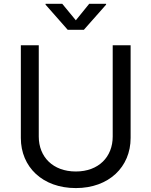

<svg xmlns="http://www.w3.org/2000/svg" viewBox="-20 -962 784 994"><path d="M372.6 11.7C543.9 11.7 656.2 -97.7 656.2 -247.6V-727.5H563.5V-254.9C563.5 -150.4 491.2 -74.2 372.6 -74.2C253.4 -74.2 180.7 -150.4 180.7 -254.9V-727.5H87.9V-247.6C87.9 -97.7 200.2 11.7 372.6 11.7ZM302.2 -942.4H215.8V-938L330.6 -807.6H414.1L529.3 -938V-942.4H441.9L372.6 -856.9Z"/></svg>

Font: Raveo
Style: Regular
Weight: 400
Designer: Jakub Foglar, Rasmus Andersson (Inter)
Foundry: Jakubfoglar.com
Version: Version 1.100;Glyphs 3.2.3 (3260)